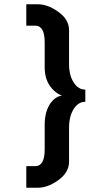

<svg xmlns="http://www.w3.org/2000/svg" viewBox="-20 -649 450 898"><path d="M379 -230V-173Q346 -173 324.5 -139Q303 -105 303 -52V107Q303 160 248 197Q201 229 158 229H103V128H145Q189 128 189 50V-66Q189 -129 218 -169Q239 -195 260 -200L270 -202Q245 -210 223 -235Q189 -273 189 -334V-451Q189 -529 145 -529H103V-629H158Q201 -629 248 -597Q303 -560 303 -508V-348Q303 -297 324.5 -263.5Q346 -230 379 -230Z"/></svg>

Font: GFS Neohellenic Rg
Style: Bold
Weight: 700
Designer: Designed by Takis Katsoulidis and George D. Matthiopoulos.
Foundry: Designed by Takis Katsoulidis and George D. Matthiopoulos.
Version: Version 1.0